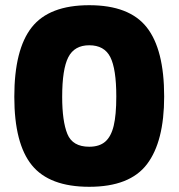

<svg xmlns="http://www.w3.org/2000/svg" viewBox="-20 -705 687 738"><path d="M35 -333Q35 -515 102 -600Q169 -685 323 -685Q477 -685 544 -600Q611 -515 611 -334Q611 -161 545 -74Q479 13 323 13Q170 13 102.5 -70Q35 -153 35 -333ZM427 -334Q427 -440 404 -485.5Q381 -531 323 -531Q266 -531 242.5 -485Q219 -439 219 -333Q219 -239 239 -190Q259 -141 323 -141Q362 -141 384.5 -160.5Q407 -180 417 -221.5Q427 -263 427 -334Z"/></svg>

Font: Cairo Black
Style: Regular
Weight: 900
Designer: Mohamed Gaber, the designers of Titillium
Foundry: Kief Type Foundry
Version: Version 2.009; ttfautohint (v1.5.33-1714) -l 8 -r 50 -G 200 